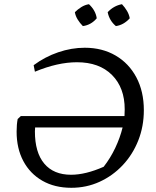

<svg xmlns="http://www.w3.org/2000/svg" viewBox="-20 -884 744 913"><path d="M319 9Q240 9 181.5 -24.5Q123 -58 91 -118Q59 -178 59 -258Q59 -292 64 -318L79 -332H572Q573 -348 573 -364Q573 -467 512.5 -527.5Q452 -588 346 -588Q254 -588 146 -543L140 -574Q194 -614 257 -635.5Q320 -657 383 -657Q466 -657 529.5 -620Q593 -583 628.5 -516Q664 -449 664 -360Q664 -283 637.5 -216Q611 -149 563.5 -98.5Q516 -48 453.5 -19.5Q391 9 319 9ZM146 -259Q146 -159 190.5 -106Q235 -53 318 -53Q387 -53 473 -91Q505 -132 528 -180.5Q551 -229 563 -278H147Q146 -267 146 -259ZM403 -864Q435 -834 440 -797Q413 -765 374 -760Q360 -774 349.5 -791Q339 -808 336 -826Q350 -840 367 -850.5Q384 -861 403 -864ZM560 -864Q574 -849 584 -832Q594 -815 597 -797Q568 -765 531 -760Q500 -786 492 -826Q521 -857 560 -864Z"/></svg>

Font: Piazzolla SC
Style: Italic
Weight: 400
Italic angle: -11.3°
Designer: Juan Pablo del Peral
Foundry: Huerta Tipografica
Version: Version 1.330